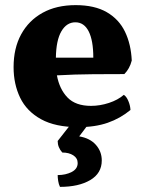

<svg xmlns="http://www.w3.org/2000/svg" viewBox="-20 -487 567 749"><path d="M286 9Q196 9 140 -22Q84 -53 58.5 -106Q33 -159 33 -225Q33 -299 62.5 -353Q92 -407 146 -437Q200 -467 275 -467Q349 -467 396.5 -439.5Q444 -412 467.5 -363.5Q491 -315 494 -251Q486 -219 465 -198Q415 -198 343 -197.5Q271 -197 202 -193Q212 -139 243.5 -106.5Q275 -74 335 -74Q370 -74 405 -85.5Q440 -97 463 -117Q473 -111 480.5 -93.5Q488 -76 489 -58Q449 -25 400 -8Q351 9 286 9ZM274 -400Q240 -400 219.5 -365Q199 -330 198 -262H344Q344 -329 326 -364.5Q308 -400 274 -400ZM214 242Q209 232 207 219Q205 206 205 196Q236 196 259.5 184Q283 172 283 149Q283 130 266 119Q249 108 223 108Q205 88 205 63L267 -16H335L289 45Q331 52 354 78Q377 104 377 139Q377 189 332 215.5Q287 242 214 242Z"/></svg>

Font: Vollkorn ExtraBold
Style: Regular
Weight: 800
Designer: Friedrich Althausen
Foundry: Friedrich Althausen
Version: Version 5.000; ttfautohint (v1.8.3)